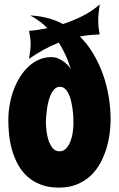

<svg xmlns="http://www.w3.org/2000/svg" viewBox="-20 -833 546 878"><path d="M436 -813Q433.1 -792 431.2 -774.7Q429.2 -757.3 429.2 -740.2Q429.2 -725.1 430.7 -709.7Q432.1 -694.3 436 -675.8Q412.6 -674.8 389.9 -672.6Q367.2 -670.4 345.2 -666Q380.9 -630.9 407.2 -586.2Q433.6 -541.5 451.2 -491.9Q468.8 -442.4 477.3 -389.6Q485.8 -336.9 485.8 -285.2Q485.8 -256.8 481.4 -222.9Q477.1 -189 466.8 -154.5Q456.5 -120.1 439 -87.6Q421.4 -55.2 395.3 -30.3Q369.1 -5.4 333 9.8Q296.9 24.9 249 24.9Q201.2 24.9 165.3 10.7Q129.4 -3.4 103.8 -27.1Q78.1 -50.8 61.5 -81.8Q44.9 -112.8 35.2 -147Q25.4 -181.2 21.7 -216.1Q18.1 -251 18.1 -282.2Q18.1 -318.8 24.4 -354.7Q30.8 -390.6 42.7 -422.6Q54.7 -454.6 72 -481.9Q89.4 -509.3 111.1 -529.3Q132.8 -549.3 158.9 -560.5Q185.1 -571.8 214.8 -571.8Q232.4 -571.8 247.8 -564.9Q263.2 -558.1 275.1 -548.6Q287.1 -539.1 294.9 -529.3Q302.7 -519.5 304.2 -514.2Q293.5 -551.8 279.1 -582.5Q264.6 -613.3 249 -638.2Q210.9 -623 176.5 -603.8Q142.1 -584.5 112.8 -564Q116.7 -587.4 118.4 -603.3Q120.1 -619.1 120.1 -631.8Q120.1 -647 118.2 -660.4Q116.2 -673.8 112.8 -691.9Q132.8 -693.4 153.8 -696.5Q174.8 -699.7 196.8 -704.1Q182.1 -719.2 168.5 -729.7Q154.8 -740.2 144.3 -747.1Q133.8 -753.9 127 -757.3Q120.1 -760.7 119.1 -762.2Q161.1 -760.3 198.5 -750.2Q235.8 -740.2 268.1 -723.1Q316.4 -738.8 360.1 -761.2Q403.8 -783.7 436 -813ZM315.9 -269Q315.9 -280.3 315.2 -297.1Q314.5 -314 312 -332.5Q309.6 -351.1 305.4 -369.6Q301.3 -388.2 294.4 -402.8Q287.6 -417.5 277.6 -426.8Q267.6 -436 253.9 -436Q240.7 -436 231 -427.2Q221.2 -418.5 214.1 -404.3Q207 -390.1 202.4 -372.3Q197.8 -354.5 195.1 -336.7Q192.4 -318.8 191.2 -302.5Q189.9 -286.1 189.9 -274.9Q189.9 -258.8 192.4 -235.8Q194.8 -212.9 201.7 -191.9Q208.5 -170.9 220.5 -156Q232.4 -141.1 252 -141.1Q270.5 -141.1 283 -154.8Q295.4 -168.5 302.7 -188.2Q310.1 -208 313 -230Q315.9 -252 315.9 -269Z"/></svg>

Font: Spicy Rice
Style: Regular
Weight: 400
Version: Version 1.000